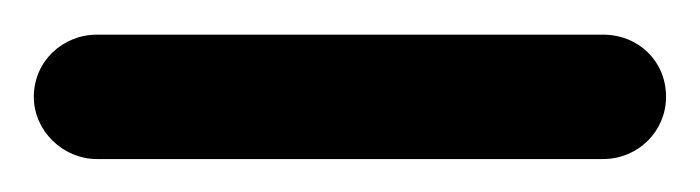

<svg xmlns="http://www.w3.org/2000/svg" viewBox="-57 -79 412 113"><path d="M335 -22C335 -43 318.8 -58.6 297.9 -58.6H0C-20 -58.6 -37.1 -43 -37.1 -22C-37.1 -2 -20 14.6 0 14.6H297.9C318.8 14.6 335 -2 335 -22Z"/></svg>

Font: Mikhak
Style: Regular
Weight: 400
Designer: Amin Abedi
Version: Version 3.2